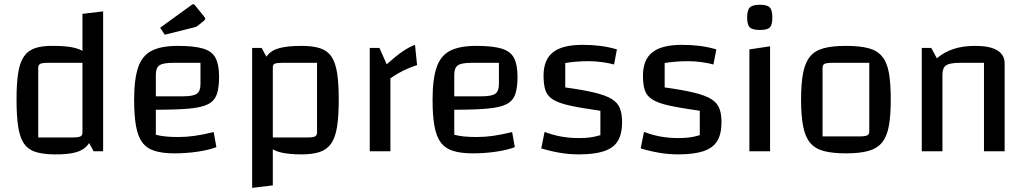

<svg xmlns="http://www.w3.org/2000/svg" viewBox="-20 -732 4966 929"><path d="M240 -510Q305 -510 345 -499.5Q385 -489 406.5 -461.5Q428 -434 436 -383Q444 -332 444 -250Q444 -166 436 -113.5Q428 -61 406.5 -33Q385 -5 345 5.5Q305 16 240 15Q185 14 150 2.5Q115 -9 95.5 -38Q76 -67 68 -118.5Q60 -170 60 -250Q60 -329 68 -379.5Q76 -430 96 -459Q116 -488 151 -499.5Q186 -511 240 -510ZM379 -428H211Q184 -428 174.5 -423Q165 -418 165 -403V-67H333Q360 -67 369.5 -72Q379 -77 379 -92ZM479 -677V0H433L379 -100V-665Z M823 10Q766 10 728 -2Q690 -14 668.5 -43Q647 -72 638 -122.5Q629 -173 629 -250Q629 -349 648.5 -406Q668 -463 714 -486.5Q760 -510 840 -510Q919 -510 962.5 -497Q1006 -484 1023 -451.5Q1040 -419 1040 -360Q1040 -308 1029 -276Q1018 -244 987 -228Q956 -212 895 -206.5Q834 -201 734 -201H704V-266H866Q915 -266 932.5 -278.5Q950 -291 950 -324V-428H817Q769 -428 751.5 -416Q734 -404 734 -370V-80Q774 -69 841 -69Q881 -69 920.5 -74.5Q960 -80 1014 -93L1027 -20Q990 -6 935.5 2Q881 10 823 10ZM777 -564 755 -598 907 -708Q913 -712 915 -712Q919 -712 923 -707L966 -654Q973 -645 973 -642Q973 -636 966 -631L939 -609Q934 -605 930 -603Q926 -601 917 -599Z M1439 15Q1375 15 1334.5 4.5Q1294 -6 1272.5 -34Q1251 -62 1243 -114Q1235 -166 1235 -250Q1235 -332 1243 -383.5Q1251 -435 1272.5 -462.5Q1294 -490 1334.5 -500Q1375 -510 1439 -510Q1494 -510 1529 -498.5Q1564 -487 1583.5 -458.5Q1603 -430 1611 -379.5Q1619 -329 1619 -250Q1619 -171 1611 -119.5Q1603 -68 1583 -38.5Q1563 -9 1528 3Q1493 15 1439 15ZM1300 -67H1468Q1495 -67 1504.5 -72Q1514 -77 1514 -92V-428H1346Q1320 -428 1310 -424Q1300 -420 1300 -408ZM1200 177V-500H1246L1300 -400V165Z M1816 -500 1851 -421Q1896 -461 1928 -483Q1960 -505 1988 -515L1998 -417Q1976 -410 1952.5 -400Q1929 -390 1907.5 -377.5Q1886 -365 1869 -353V0H1769V-500Z M2267 10Q2210 10 2172 -2Q2134 -14 2112.5 -43Q2091 -72 2082 -122.5Q2073 -173 2073 -250Q2073 -349 2092.5 -406Q2112 -463 2158 -486.5Q2204 -510 2284 -510Q2363 -510 2406.5 -497Q2450 -484 2467 -451.5Q2484 -419 2484 -360Q2484 -308 2473 -276Q2462 -244 2431 -228Q2400 -212 2339 -206.5Q2278 -201 2178 -201H2148V-266H2310Q2359 -266 2376.5 -278.5Q2394 -291 2394 -324V-428H2261Q2213 -428 2195.5 -416Q2178 -404 2178 -370V-80Q2218 -69 2285 -69Q2325 -69 2364.5 -74.5Q2404 -80 2458 -93L2471 -20Q2434 -6 2379.5 2Q2325 10 2267 10Z M2610 -366Q2610 -443 2655.5 -479Q2701 -515 2799 -515Q2844 -515 2884 -510Q2924 -505 2965 -493L2951 -420Q2926 -427 2892.5 -431.5Q2859 -436 2829 -436Q2797 -436 2767 -433.5Q2737 -431 2715 -427V-309Q2802 -297 2856 -284Q2910 -271 2939 -253.5Q2968 -236 2979 -209Q2990 -182 2990 -141Q2990 -84 2969.5 -50Q2949 -16 2902.5 -0.5Q2856 15 2780 15Q2736 15 2690.5 7.5Q2645 0 2599 -14L2615 -94Q2691 -64 2779 -64Q2809 -64 2831.5 -66.5Q2854 -69 2885 -78V-196Q2793 -209 2738 -221Q2683 -233 2655.5 -250.5Q2628 -268 2619 -295.5Q2610 -323 2610 -366Z M3091 -366Q3091 -443 3136.5 -479Q3182 -515 3280 -515Q3325 -515 3365 -510Q3405 -505 3446 -493L3432 -420Q3407 -427 3373.5 -431.5Q3340 -436 3310 -436Q3278 -436 3248 -433.5Q3218 -431 3196 -427V-309Q3283 -297 3337 -284Q3391 -271 3420 -253.5Q3449 -236 3460 -209Q3471 -182 3471 -141Q3471 -84 3450.5 -50Q3430 -16 3383.5 -0.5Q3337 15 3261 15Q3217 15 3171.5 7.5Q3126 0 3080 -14L3096 -94Q3172 -64 3260 -64Q3290 -64 3312.5 -66.5Q3335 -69 3366 -78V-196Q3274 -209 3219 -221Q3164 -233 3136.5 -250.5Q3109 -268 3100 -295.5Q3091 -323 3091 -366Z M3606 -493 3706 -508V0H3606ZM3657 -587Q3621 -587 3608 -599.5Q3595 -612 3595 -647Q3595 -683 3608 -696Q3621 -709 3657 -709Q3692 -709 3704.5 -696Q3717 -683 3717 -647Q3717 -612 3705 -599.5Q3693 -587 3657 -587Z M4073 10Q4007 10 3965 -1.5Q3923 -13 3899.5 -41.5Q3876 -70 3866 -121Q3856 -172 3856 -250Q3856 -329 3866 -379.5Q3876 -430 3899.5 -458.5Q3923 -487 3965 -498.5Q4007 -510 4073 -510Q4139 -510 4181.5 -499Q4224 -488 4248 -459Q4272 -430 4281 -379.5Q4290 -329 4290 -250Q4290 -172 4280.5 -121Q4271 -70 4247 -41.5Q4223 -13 4181 -1.5Q4139 10 4073 10ZM3960 -72H4138Q4166 -72 4176 -77Q4186 -82 4186 -97V-428H4008Q3979 -428 3969.5 -423Q3960 -418 3960 -403Z M4440 0V-500H4486L4513 -450Q4550 -481 4595 -495.5Q4640 -510 4699 -510Q4769 -510 4805 -488.5Q4841 -467 4841 -425V0H4741V-428H4625Q4576 -428 4558 -416Q4540 -404 4540 -370V0Z"/></svg>

Font: Changa ExtraLight
Style: Regular
Weight: 400
Version: Version 3.002; ttfautohint (v1.8.2)